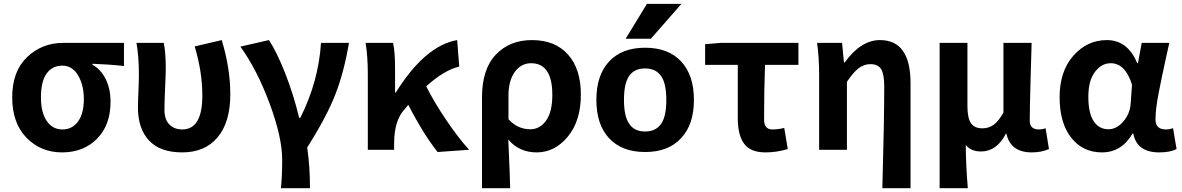

<svg xmlns="http://www.w3.org/2000/svg" viewBox="-20 -784 6186 1005"><path d="M304.7 13.7Q193.4 13.7 118.7 -63Q43.9 -139.6 43.9 -274.4Q43.9 -411.1 122.1 -485.4Q200.2 -559.6 311.5 -559.6H628.9V-438.5Q548.8 -447.3 463.9 -450.2V-445.3Q508.8 -419.9 533.7 -369.1Q558.6 -318.4 558.6 -251Q558.6 -128.9 487.8 -57.6Q417 13.7 304.7 13.7ZM306.6 -440.4Q253.9 -440.4 224.1 -399.4Q194.3 -358.4 194.3 -274.4Q194.3 -195.3 224.6 -150.9Q254.9 -106.4 306.6 -106.4Q358.4 -106.4 388.7 -148.4Q418.9 -190.4 418.9 -264.6Q418.9 -338.9 388.7 -389.6Q358.4 -440.4 306.6 -440.4Z M933.6 13.7Q818.4 13.7 760.3 -48.3Q702.1 -110.4 702.1 -220.7Q702.1 -249 704.6 -306.2Q707 -363.3 707 -392.6Q707 -488.3 694.3 -559.6H836.9Q847.7 -511.7 847.7 -422.9Q847.7 -400.4 844.2 -324.2Q840.8 -248 840.8 -209Q840.8 -158.2 866.7 -132.3Q892.6 -106.4 933.6 -106.4Q1039.1 -106.4 1039.1 -283.2Q1039.1 -408.2 999 -541L1140.6 -574.2Q1185.5 -426.8 1185.5 -290Q1185.5 -145.5 1119.6 -65.9Q1053.7 13.7 933.6 13.7Z M1602.5 201.2H1450.2Q1457 145.5 1457 50.8Q1457 -64.5 1391.6 -241.2Q1326.2 -418 1238.3 -540L1387.7 -574.2Q1429.7 -510.7 1473.6 -398.4Q1517.6 -286.1 1545.9 -167H1551.8Q1647.5 -357.4 1660.2 -559.6H1806.6Q1781.2 -408.2 1735.8 -291Q1690.4 -173.8 1587.9 -11.7Q1602.5 83 1602.5 201.2Z M2435.5 0 2270.5 11.7Q2195.3 -83 2117.2 -235.4L2097.7 -211.9Q2043 -153.3 2043 -32.2V0H1905.3V-392.6Q1905.3 -491.2 1893.6 -559.6H2037.1Q2047.9 -516.6 2047.9 -422.9V-299.8H2051.8Q2205.1 -544.9 2373 -574.2L2383.8 -435.5Q2304.7 -417 2210.9 -332Q2252.9 -249 2315.4 -156.2Q2377.9 -63.5 2435.5 0Z M2502.9 201.2V-273.4Q2502.9 -421.9 2575.2 -498Q2647.5 -574.2 2764.6 -574.2Q2885.7 -574.2 2953.1 -498.5Q3020.5 -422.9 3020.5 -289.1Q3020.5 -151.4 2952.1 -68.8Q2883.8 13.7 2789.1 13.7Q2697.3 13.7 2640.6 -53.7Q2649.4 142.6 2650.4 201.2ZM2755.9 -107.4Q2806.6 -107.4 2838.9 -153.3Q2871.1 -199.2 2871.1 -287.1Q2871.1 -453.1 2759.8 -453.1Q2708 -453.1 2674.8 -407.7Q2641.6 -362.3 2641.6 -283.2V-160.2Q2688.5 -107.4 2755.9 -107.4Z M3274.4 -134.8Q3300.8 -95.7 3356.4 -95.7Q3412.1 -95.7 3439.9 -134.8Q3467.8 -173.8 3467.8 -260.7Q3467.8 -347.7 3439.9 -386.7Q3412.1 -425.8 3356.4 -425.8Q3300.8 -425.8 3273.4 -386.7Q3246.1 -347.7 3246.1 -260.7Q3246.1 -173.8 3274.4 -134.8ZM3544.9 -60.5Q3478.5 11.7 3356.9 11.7Q3235.4 11.7 3168.5 -60.1Q3101.6 -131.8 3101.6 -261.2Q3101.6 -390.6 3168.5 -462.4Q3235.4 -534.2 3356.9 -534.2Q3478.5 -534.2 3545.4 -462.4Q3612.3 -390.6 3612.3 -261.2Q3612.3 -131.8 3544.9 -60.5ZM3546.9 -763.7 3386.7 -581.1H3254.9L3366.2 -763.7Z M3986.3 13.7Q3908.2 13.7 3875 -31.7Q3841.8 -77.1 3841.8 -164.1V-444.3H3670.9V-552.7L3752.9 -559.6H4159.2V-444.3H3984.4Q3979.5 -312.5 3979.5 -157.2Q3979.5 -106.4 4023.4 -106.4Q4052.7 -106.4 4085 -114.3L4103.5 -3.9Q4045.9 13.7 3986.3 13.7Z M4746.1 201.2H4598.6Q4608.4 -152.3 4608.4 -331.1Q4608.4 -395.5 4592.3 -421.9Q4576.2 -448.2 4536.1 -448.2Q4502 -448.2 4474.1 -426.8Q4446.3 -405.3 4413.1 -355.5V0H4267.6V-392.6Q4267.6 -485.4 4256.8 -559.6H4387.7L4397.5 -457H4401.4Q4486.3 -574.2 4585.9 -574.2Q4746.1 -574.2 4746.1 -348.6Z M4898.4 201.2V-559.6H5043.9V-228.5Q5043.9 -166 5062.5 -139.2Q5081.1 -112.3 5122.1 -112.3Q5155.3 -112.3 5181.2 -130.9Q5207 -149.4 5232.4 -195.3V-559.6H5379.9Q5378.9 -524.4 5374.5 -369.1Q5370.1 -213.9 5370.1 -152.3Q5370.1 -106.4 5418 -106.4Q5435.5 -106.4 5453.1 -112.3L5470.7 -3.9Q5431.6 13.7 5380.9 13.7Q5269.5 13.7 5248 -84H5245.1Q5197.3 8.8 5115.2 8.8Q5061.5 8.8 5035.2 -25.4Q5036.1 87.9 5045.9 201.2Z M5748 13.7Q5647.5 13.7 5586.9 -63.5Q5526.4 -140.6 5526.4 -275.4Q5526.4 -411.1 5598.6 -492.7Q5670.9 -574.2 5773.4 -574.2Q5882.8 -574.2 5932.6 -453.1H5936.5L5956.1 -559.6H6100.6Q6096.7 -543.9 6082.5 -478Q6068.4 -412.1 6062 -382.3Q6055.7 -352.5 6045.9 -302.7Q6036.1 -252.9 6032.2 -218.3Q6028.3 -183.6 6028.3 -158.2Q6028.3 -106.4 6083 -106.4Q6102.5 -106.4 6120.1 -113.3L6138.7 -3.9Q6105.5 13.7 6047.9 13.7Q5930.7 13.7 5912.1 -85H5908.2Q5850.6 13.7 5748 13.7ZM5782.2 -107.4Q5824.2 -107.4 5859.4 -147.5Q5894.5 -187.5 5898.4 -242.2L5905.3 -340.8Q5870.1 -453.1 5793.9 -453.1Q5746.1 -453.1 5711.4 -407.7Q5676.8 -362.3 5676.8 -277.3Q5676.8 -192.4 5704.6 -149.9Q5732.4 -107.4 5782.2 -107.4Z"/></svg>

Font: Nasu
Style: Bold
Weight: 700
Designer: Ryoko NISHIZUKA (kana &amp; ideographs); Paul D. Hunt (Latin, Greek &amp; Cyrillic); Wenlong ZHANG (bopomofo); Sandoll C
Version: Version 2014.1215